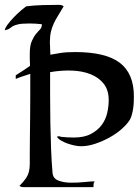

<svg xmlns="http://www.w3.org/2000/svg" viewBox="-42 -775 578 793"><path d="M407 -361Q407 -403 386.5 -429Q366 -455 332 -468.5Q298 -482 254.5 -483.5Q211 -485 165 -477Q165 -431 165 -377Q165 -323 166 -267.5Q167 -212 169 -159Q171 -106 175 -61Q177 -38 198.5 -29.5Q220 -21 248.5 -20.5Q277 -20 305.5 -23Q334 -26 349 -26Q345 -21 344.5 -14.5Q344 -8 344 -2H72Q64 -2 55 -2Q46 -2 38 -7Q56 -25 65 -38.5Q74 -52 77.5 -66.5Q81 -81 81 -98Q81 -115 81 -140Q81 -170 81.5 -210.5Q82 -251 82.5 -294.5Q83 -338 83 -381Q83 -424 83 -459V-470Q68 -465 52.5 -460Q37 -455 23 -449V-464Q42 -476 56.5 -485.5Q71 -495 82 -503Q82 -515 81.5 -520Q81 -525 81 -528Q81 -531 81 -536Q81 -541 81 -553Q81 -586 89 -604.5Q97 -623 106 -634Q115 -645 123 -653Q131 -661 131 -675Q105 -678 80 -678Q48 -678 33 -674.5Q18 -671 10.5 -666.5Q3 -662 -2.5 -657.5Q-8 -653 -22 -650Q-22 -658 -11 -673Q0 -688 15 -703.5Q30 -719 44.5 -731.5Q59 -744 67 -749Q99 -753 134.5 -754Q170 -755 202 -755Q213 -755 221 -749Q209 -728 198.5 -711.5Q188 -695 180.5 -679Q173 -663 168.5 -644.5Q164 -626 164 -601L166 -549Q182 -552 206.5 -556Q231 -560 268 -560Q395 -560 453 -515.5Q511 -471 511 -377Q511 -368 510.5 -354.5Q510 -341 508 -327.5Q506 -314 502.5 -301Q499 -288 494 -280Q483 -262 461 -242.5Q439 -223 411 -207.5Q383 -192 352 -181.5Q321 -171 293 -171Q281 -171 266.5 -174Q252 -177 237.5 -182Q223 -187 211 -194Q199 -201 193 -210Q196 -212 197.5 -212Q199 -212 204 -212Q207 -212 209 -210Q236 -207 263 -207Q306 -207 334 -222Q362 -237 378.5 -259.5Q395 -282 401 -309.5Q407 -337 407 -361Z"/></svg>

Font: Augsburger Schrift CAT
Style: Regular
Weight: 400
Designer: Peter Wiegel nach Roos&Junge Offenbach
Foundry: CAT-Fonts, Peter Wiegel
Version: Version 1.000